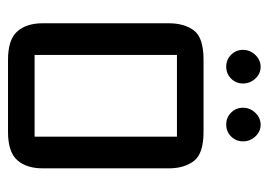

<svg xmlns="http://www.w3.org/2000/svg" viewBox="-118 -568 686 491"><g transform="rotate(90 225.5 -323.0)"><path d="M133 0Q82 0 61 -23.5Q40 -47 40 -89V-411Q40 -451 58.5 -475.5Q77 -500 133 -500H318Q373 -500 392 -475.5Q411 -451 411 -411V-89Q411 -47 390 -23.5Q369 0 318 0ZM121 -68H330V-432H121ZM151.5 -646Q169 -646 181.5 -632.5Q194 -619 194 -601Q194 -583 181.5 -570.5Q169 -558 151 -558Q133 -558 120.5 -570.5Q108 -583 108 -601Q108 -619 121 -632.5Q134 -646 151.5 -646ZM299.5 -646Q317 -646 329.5 -632.5Q342 -619 342 -601Q342 -583 329.5 -570.5Q317 -558 299 -558Q281 -558 268.5 -570.5Q256 -583 256 -601Q256 -619 269 -632.5Q282 -646 299.5 -646Z"/></g></svg>

Font: Kelly Slab
Style: Regular
Weight: 400
Designer: Denis Masharov
Foundry: Denis Masharov
Version: Version 1.001